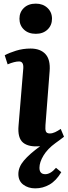

<svg xmlns="http://www.w3.org/2000/svg" viewBox="-20 -795 376 1056"><path d="M87 -692Q87 -728 111.5 -751.5Q136 -775 177 -775Q216 -775 241 -751.5Q266 -728 266 -692Q266 -656 241.5 -632.5Q217 -609 177 -609Q136 -609 111.5 -632.5Q87 -656 87 -692ZM82 -104 108 -418Q111 -457 85 -457Q60 -457 22 -441L6 -491Q29 -504 67.5 -516Q106 -528 148 -528Q202 -528 230 -497.5Q258 -467 253 -404L230 -106Q228 -83 232.5 -72Q237 -61 254 -61Q268 -61 283 -68Q298 -75 314 -86L332 -43Q323 -36 310.5 -26.5Q298 -17 285 -8Q242 23 219.5 60Q197 97 197 128Q197 163 229 163Q258 163 288 128L317 152Q289 199 252.5 220Q216 241 174 241Q135 241 108 220.5Q81 200 81 162Q81 124 111.5 88Q142 52 201 9Q138 15 107 -10.5Q76 -36 82 -104Z"/></svg>

Font: Literata 36pt
Style: Bold Italic
Weight: 700
Italic angle: -2°
Designer: Latin by Veronika Burian and Jose Scaglione. Greek by Irene Vlachou. Cyrillic by Vera Evstafieva
Foundry: TypeTogether
Version: Version 3.002